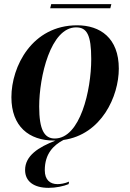

<svg xmlns="http://www.w3.org/2000/svg" viewBox="-20 -668 628 926"><path d="M222 -628H512L517 -648H227ZM242 10C244 10 246 10 248 10C165 42 101 83 101 152C101 208 145 238 214 238C250 238 287 230 311 220L313 208C292 217 272 220 257 220C222 220 196 200 196 153C196 74 237 33 286 7C470 -19 553 -204 553 -337C553 -485 463 -546 352 -546C135 -546 35 -348 35 -199C35 -59 119 10 242 10ZM244 0C194 0 169 -42 169 -154C169 -298 224 -536 347 -536C399 -536 420 -500 420 -383C420 -233 367 0 244 0Z"/></svg>

Font: Noto Serif Display SemiBold
Style: Italic
Weight: 600
Italic angle: -12°
Designer: Monotype Design Team
Foundry: Monotype Imaging Inc.
Version: Version 2.009